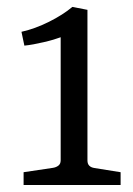

<svg xmlns="http://www.w3.org/2000/svg" viewBox="-20 -530 382 550"><path d="M230.5 -501.8V-70.5Q230.5 -60.7 235.6 -55.5Q240.7 -50.2 250.5 -48.7L325.5 -36.7V0H47.6V-36.7L130.9 -49.1Q140.7 -50.5 147.3 -55.6Q153.8 -60.7 153.8 -70.5V-423.3Q146.2 -420.4 133.3 -416.5Q120.4 -412.7 105.6 -409.3Q90.9 -405.8 76.2 -403.1Q61.5 -400.4 49.8 -399.3L41.5 -438.9Q80.4 -447.6 120.4 -467.6Q160.4 -487.6 187.3 -510.2Z"/></svg>

Font: Rasa
Style: Regular
Weight: 400
Version: Version 1.000;PS 1.000;hotconv 1.0.88;makeotf.lib2.5.647800;